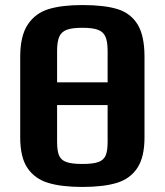

<svg xmlns="http://www.w3.org/2000/svg" viewBox="-20 -730 652 760"><path d="M552 -505V-186Q552 -108 523.5 -65Q495 -22 442 -6Q389 10 306 10Q224 10 171 -6Q118 -22 89 -64.5Q60 -107 60 -186V-505Q60 -588 90 -633Q120 -678 172.5 -694Q225 -710 306 -710Q393 -710 445 -694Q497 -678 524.5 -633.5Q552 -589 552 -505ZM206 -528V-404H406V-528Q406 -565 397.5 -584.5Q389 -604 368 -612Q347 -620 306 -620Q265 -620 244 -612Q223 -604 214.5 -584.5Q206 -565 206 -528ZM406 -169V-314H206V-169Q206 -132 214 -114Q222 -96 243 -88.5Q264 -81 306 -81Q348 -81 369 -88.5Q390 -96 398 -114Q406 -132 406 -169Z"/></svg>

Font: Play
Style: Bold
Weight: 700
Designer: Jonas Hecksher (Cyrillic expansion: Cyreal)
Foundry: Jonas Hecksher, Playtype, e-types AS
Version: Version 2.101; ttfautohint (v1.5.65-e2d9)